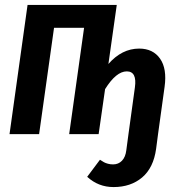

<svg xmlns="http://www.w3.org/2000/svg" viewBox="-20 -549 739 786"><path d="M549.8 -350.1Q606.4 -350.1 635.3 -308.8Q664.1 -267.6 653.8 -193.8L627 0L619.1 60.1Q608.4 138.2 561.8 177.5Q515.1 216.8 444.8 216.8Q382.8 216.8 336.9 174.8L389.2 105Q399.4 111.8 405.8 115.2Q412.1 118.7 421.9 121.3Q431.6 124 442.9 124Q464.8 124 479.2 109.1Q493.7 94.2 497.1 65.9L505.9 0L532.2 -190.9Q541.5 -256.8 499 -256.8Q455.6 -256.8 410.2 -184.1L383.8 0H263.2L324.2 -435.1H201.2L140.1 0H19L92.8 -528.8H458L423.8 -287.1Q479 -350.1 549.8 -350.1Z"/></svg>

Font: Fira Sans Compressed Medium
Style: Italic
Weight: 500
Width: 3
Italic angle: -8°
Designer: Carrois Corporate & Edenspiekermann AG
Foundry: Carrois Corporate GbR & Edenspiekermann AG
Version: Version 4.203;PS 004.203;hotconv 1.0.88;makeotf.lib2.5.64775